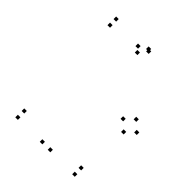

<svg xmlns="http://www.w3.org/2000/svg" viewBox="-219 -916 1057 1057"><g transform="rotate(45 310.0 -387.5)"><path d="M620 -394V-414H600V-394ZM567 -443V-463H547V-443ZM514 -394V-414H494V-394ZM567 -345V-365H547V-345ZM541.5 10V-10H521.5V10ZM541.5 -39.5V-59.5H521.5V-39.5ZM98.5 -39.5V-59.5H78.5V-39.5ZM98.5 10V-10H78.5V10ZM351 -756V-776H331V-756ZM341.5 -765V-785H321.5V-765ZM98.5 -755V-775H78.5V-755ZM98.5 -707.5V-727.5H78.5V-707.5ZM311.5 -707.5V-727.5H291.5V-707.5ZM289 -735V-755H269V-735ZM289 10V-10H269V10ZM351 10V-10H331V10Z"/></g></svg>

Font: Monaspace Neon Dots Var
Style: Regular
Weight: 400
Designer: Riley Cran and the Lettermatic Team
Version: Version 1.100 (Monaspace Neon Dots)